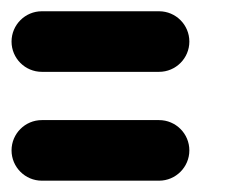

<svg xmlns="http://www.w3.org/2000/svg" viewBox="-28 -529 412 341"><path d="M308.3 -455.2C308.3 -484.9 284.2 -509 254.5 -509H46.3C16.6 -509 -7.5 -484.8 -7.5 -455.2C-7.5 -425.5 16.6 -401.4 46.3 -401.4H254.5C284.2 -401.4 308.3 -425.5 308.3 -455.2ZM308.3 -261.9C308.3 -291.6 284.2 -315.7 254.5 -315.7H46.3C16.6 -315.7 -7.5 -291.6 -7.5 -261.9C-7.5 -232.3 16.6 -208.1 46.3 -208.1H254.5C284.2 -208.1 308.3 -232.3 308.3 -261.9Z"/></svg>

Font: Cactron
Style: Bold
Weight: 900
Version: Version 1.0